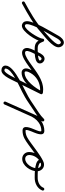

<svg xmlns="http://www.w3.org/2000/svg" viewBox="851 -1471 918 2700"><g transform="rotate(90 1310.0 -121.0)"><path d="M-17.4 19C-11.9 29.2 0.9 33 11 27.4C153.8 -50.3 290.7 -126.8 413 -236.4C468.2 -285.8 625.1 -400.2 625.1 -484.4C625.1 -520.1 596.7 -560.2 558.9 -560.2C518.2 -560.2 481 -518.1 463.4 -484.8C463.4 -484.8 463.5 -484.9 463.5 -485C463.5 -485 463.6 -485.1 463.6 -485.1C403 -374.6 257.7 -148.3 257.7 -39.9C257.7 -3.6 279.4 24.7 316.1 29.8C318.1 30.1 320.1 30.2 322.1 30.2C406.5 30.2 534 -174.5 544.8 -249C544.8 -249 544.8 -249.3 544.8 -249.5C544.9 -249.8 544.9 -250.1 544.9 -250.1C545.2 -253.8 545.6 -257.4 545.9 -261.1C546.9 -271.7 534.8 -275.1 523.4 -273.4C512.1 -271.7 501.5 -264.9 505.6 -255C532.9 -188.4 559.9 -150.3 640.7 -150C652.3 -150 661.7 -159.3 661.8 -170.9C661.8 -182.5 652.5 -191.9 640.9 -192C577.7 -192.3 565.1 -220.7 544.4 -271C540.4 -280.8 530.8 -284.6 521.9 -283.3C513.1 -282 505.1 -275.5 504.1 -264.9C503.8 -261.2 503.4 -257.6 503.1 -253.9C503.1 -253.9 503.1 -254.2 503.2 -254.5C503.2 -254.7 503.2 -255 503.2 -255C495.5 -201.7 379.9 -11.8 322.1 -11.8C322 -11.8 322 -11.8 321.9 -11.8C305.9 -14 299.7 -24.4 299.7 -39.9C299.7 -135.3 444.3 -362.6 500.4 -464.9C500.4 -464.9 500.5 -465 500.5 -465C500.5 -465.1 500.6 -465.2 500.6 -465.2C510 -483 536.2 -518.2 558.9 -518.2C572.9 -518.2 583.1 -495.5 583.1 -484.4C583.1 -429.6 422 -300.8 385 -267.6C265.2 -160.3 130.8 -85.6 -9 -9.4C-19.2 -3.9 -23 8.9 -17.4 19Z M632 -150C684.8 -150 852.5 -141.5 852.5 -222.5C852.5 -248.9 836.4 -269.7 813.8 -281.6C805.3 -286 796 -288.6 786.4 -288.6C742.4 -288.6 714 -238.6 697.9 -203.8C676.7 -157.8 645.6 -109.4 636.4 -59.9C636.4 -59.9 636.3 -59.7 636.3 -59.6C636.3 -59.5 636.3 -59.4 636.3 -59.4C635.3 -53.6 634.8 -48.1 634.8 -42.3C634.8 -0.8 660.5 27.9 703.3 27.9C759.9 27.9 839 -28.2 883.2 -59.9C892.7 -66.7 894.8 -79.8 888.1 -89.2C881.3 -98.7 868.2 -100.8 858.8 -94.1C823.4 -68.7 748.4 -14.1 703.3 -14.1C683.8 -14.1 676.8 -23.8 676.8 -42.3C676.8 -45.8 677.2 -49.2 677.7 -52.6C677.7 -52.6 677.7 -52.5 677.7 -52.4C677.7 -52.3 677.6 -52.1 677.6 -52.1C686.2 -97.6 716.4 -143.7 736.1 -186.2C743.5 -202.3 764.9 -246.6 786.4 -246.6C789.1 -246.6 791.8 -245.7 794.2 -244.4C802.9 -239.9 810.5 -232.9 810.5 -222.5C810.5 -190.7 654.8 -192 632 -192C620.4 -192 611 -182.6 611 -171C611 -159.4 620.4 -150 632 -150Z M853.8 -65C860.4 -55.5 873.5 -53.1 883 -59.8C981.6 -128.5 1092 -226.8 1217.3 -226.8C1230.6 -226.8 1243.3 -225.8 1256.4 -224.2C1270.2 -222.5 1278.4 -231.9 1279.8 -242.2C1281.2 -252.6 1275.7 -263.8 1262 -265.8C1248.3 -267.7 1235 -268.7 1221.2 -268.7C1106.6 -268.7 1003.5 -209.1 948.1 -108.7C935.1 -85.3 922.1 -55.8 922.1 -28.4C922.1 8.1 945.6 34 982.7 34C1112.9 34 1233.3 -132.1 1282.9 -233.8C1289 -246.4 1282.7 -257.2 1273.3 -261.9C1263.8 -266.5 1251.4 -264.8 1245.2 -252.3C1194.2 -149.3 1143.3 -46.3 1092.2 56.7C1092.2 56.7 1092.3 56.5 1092.4 56.3C1092.5 56.1 1092.6 56 1092.6 56C1065.6 105.5 993.2 276.1 949.8 276.1C939.6 276.1 924 273.2 924 260.4C924 170.6 1177.6 64.9 1249.8 27.5C1301 1 1351.9 -26.7 1399.1 -59.8C1408.6 -66.5 1410.9 -79.6 1404.2 -89.1C1397.5 -98.6 1384.4 -100.9 1374.9 -94.2C1257.2 -11.5 882 123.7 882 260.4C882 298.3 915.4 318.1 949.8 318.1C1031.3 318.1 1092.5 144 1129.4 76C1129.4 76 1129.5 75.9 1129.6 75.7C1129.7 75.5 1129.8 75.3 1129.8 75.3C1180.9 -27.6 1231.9 -130.6 1282.8 -233.7C1289 -246.2 1282.6 -257.1 1273.2 -261.7C1263.8 -266.4 1251.2 -264.7 1245.1 -252.2C1203.8 -167.3 1093.8 -8 982.7 -8C968.8 -8 964.1 -14.9 964.1 -28.4C964.1 -48.2 975.6 -71.7 984.9 -88.5C1033 -175.5 1121.9 -226.7 1221.2 -226.7C1233 -226.7 1244.4 -225.9 1256 -224.2C1269.7 -222.2 1278 -231.8 1279.4 -242.3C1280.8 -252.7 1275.3 -264.1 1261.6 -265.8C1246.8 -267.7 1232.3 -268.8 1217.3 -268.8C1080.9 -268.8 965.8 -168.7 859 -94.2C849.5 -87.6 847.1 -74.5 853.8 -65Z M1369.8 -65C1376.4 -55.5 1389.5 -53.1 1399 -59.8C1454.2 -98.2 1511 -134.2 1566.8 -171.8C1601.1 -195.1 1633.4 -219.9 1662.2 -250C1670.2 -258.3 1669.9 -271.6 1661.5 -279.7C1653.1 -287.7 1639.8 -287.4 1631.8 -279C1605.2 -251.1 1575.1 -228.2 1543.2 -206.6C1487.4 -168.8 1430.4 -132.8 1375 -94.2C1365.5 -87.6 1363.1 -74.5 1369.8 -65ZM1655.6 -283.7C1645 -288.4 1632.6 -283.6 1627.8 -273C1548.5 -95.6 1469.2 81.9 1389.8 259.4C1385.1 270 1389.8 282.4 1400.4 287.2C1411 291.9 1423.4 287.2 1428.2 276.6C1507.5 99.1 1586.8 -78.4 1666.2 -255.9C1670.9 -266.5 1666.2 -278.9 1655.6 -283.7ZM1582.6 -69.4C1603.5 -123.7 1638.1 -175.2 1686.6 -208.3C1719.9 -231.1 1758.6 -243.5 1799 -243.5C1823.9 -243.5 1787 -162.8 1782.8 -152.2C1765.1 -107.6 1703.5 21 1797 21C1879.7 21 1927.9 -15.2 1991.1 -59.8C2000.6 -66.5 2002.8 -79.6 1996.2 -89.1C1989.5 -98.6 1976.4 -100.8 1966.9 -94.2C1911.3 -54.9 1869.9 -21 1797 -21C1769 -21 1813.9 -116.9 1821.8 -136.7C1838.4 -178.5 1883.5 -285.5 1799 -285.5C1750.2 -285.5 1703.2 -270.5 1662.9 -243C1607.3 -205.1 1567.4 -146.8 1543.4 -84.6C1539.2 -73.7 1544.6 -61.6 1555.4 -57.4C1566.3 -53.2 1578.4 -58.6 1582.6 -69.4Z M1961.7 -65.1C1968.3 -55.5 1981.4 -53.1 1990.9 -59.7C2073.2 -116.7 2152.9 -186.8 2242.6 -230.6C2255 -236.7 2256.8 -249.1 2252.3 -258.5C2247.9 -267.9 2237.1 -274.4 2224.5 -268.5C2149.5 -233.8 2097.7 -153.9 2097.7 -71.2C2097.7 -16.8 2138.3 25.7 2193.2 25.7C2291.3 25.7 2368.6 -93.2 2368.6 -182.5C2368.6 -232.5 2329.9 -281 2278 -281C2250.7 -281 2219.3 -274 2209.2 -244.9C2209.2 -244.9 2209.2 -245 2209.2 -245C2209.2 -245 2209.2 -245.1 2209.2 -245.1C2173.9 -146.2 2411.8 -150.1 2460 -150C2471.6 -150 2481 -159.4 2481 -171C2481 -182.6 2471.6 -192 2460 -192C2400.3 -192.1 2319.5 -189.8 2264 -214.8C2258.1 -217.5 2245.8 -222.5 2248.8 -230.9C2248.8 -230.9 2248.8 -231 2248.8 -231C2248.8 -231 2248.8 -231.1 2248.8 -231.1C2251.5 -238.7 2271.6 -239 2278 -239C2306.4 -239 2326.6 -209.2 2326.6 -182.5C2326.6 -116.8 2267.3 -16.3 2193.2 -16.3C2161.5 -16.3 2139.7 -39.9 2139.7 -71.2C2139.7 -137.6 2182 -202.5 2242.2 -230.4C2254.8 -236.2 2256.5 -248.8 2251.9 -258.3C2247.4 -267.9 2236.6 -274.4 2224.2 -268.3C2132.4 -223.5 2051.1 -152.5 1967.1 -94.3C1957.5 -87.7 1955.1 -74.6 1961.7 -65.1Z M2439 -171.3C2438.9 -159.7 2448.1 -150.1 2459.7 -150C2532.6 -149.1 2610.4 -185.3 2638.5 -256.3C2642.8 -267.1 2637.5 -279.3 2626.7 -283.5C2615.9 -287.8 2603.7 -282.5 2599.5 -271.7C2577.9 -217.2 2515.4 -191.3 2460.3 -192C2448.7 -192.1 2439.1 -182.9 2439 -171.3Z"/></g></svg>

Font: FRB American Cursive Guidelines Arrows Medium
Style: Italic
Weight: 500
Italic angle: -25°
Version: Version 2.0;Modular Font Editor K font №1